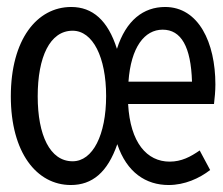

<svg xmlns="http://www.w3.org/2000/svg" viewBox="-20 -518 640 550"><path d="M188 -56C123 -56 88 -131 88 -242C88 -355 123 -430 188 -430C246 -430 284 -354 284 -243C284 -132 246 -56 188 -56ZM183 12C244 12 288 -24 316 -105C343 -24 398 12 463 12C509 12 551 -7 582 -31L552 -87C526 -69 500 -55 466 -55C401 -55 353 -109 347 -220H593C595 -237 597 -257 597 -276C597 -396 549 -498 453 -498C391 -498 341 -460 315 -378C289 -460 245 -498 184 -498C86 -498 11 -405 11 -242C11 -81 85 12 183 12ZM446 -433C499 -433 527 -384 530 -284H348C355 -383 394 -433 446 -433Z"/></svg>

Font: Hasklig
Style: Regular
Weight: 400
Monospace: yes
Designer: Paul D. Hunt, Teo Tuominen
Foundry: Adobe Systems Incorporated
Version: Version 2.030;PS 1.0;hotconv 16.6.51;makeotf.lib2.5.65220